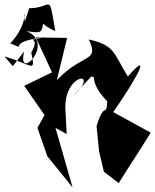

<svg xmlns="http://www.w3.org/2000/svg" viewBox="-72 -755 680 841"><path d="M328 -420C390 -399 427 -385 386 -453C336 -465 308 -402 398 -311C393 -236 385 -316 351 -202L362 -92L383 -3L448 47C493 -26 542 -98 588 -174L424 -264C541 -432 588 -534 488 -420C426 -519 433 -557 317 -582C365 -480 291 -524 177 -404L222 -589L85 -591L156 -438L34 -379L123 -251L92 -195L135 -71L246 66L171 -195L220 -168L214 -287C216 -440 370 -445 248 -335ZM-16 -465 34 -530C-1 -391 176 -567 43 -619C152 -600 83 -632 151 -720C109 -759 41 -673 170 -619C140 -795 160 -719 56 -719L37 -661C23 -744 67 -665 -27 -565C62 -529 -62 -567 118 -592C16 -565 115 -610 65 -525C84 -432 74 -470 -52 -508Z"/></svg>

Font: Asimov Silicon
Style: Regular
Weight: 400
Designer: Google
Version: Version 2.000980; 2014